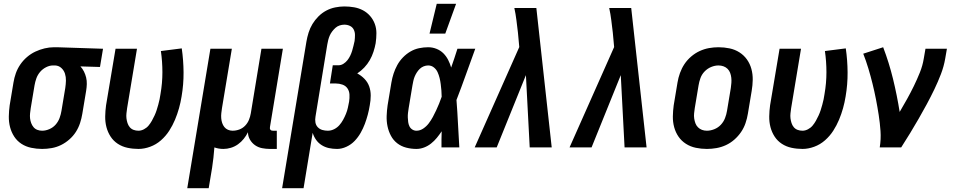

<svg xmlns="http://www.w3.org/2000/svg" viewBox="-20 -777 5040 1012"><path d="M202 8Q173 8 144.5 2Q116 -4 93 -19Q70 -34 55 -57Q40 -80 33 -107Q26 -134 26.5 -163.5Q27 -193 31 -222L51 -342Q55 -367 63.5 -391Q72 -415 87 -437Q102 -459 122.5 -476.5Q143 -494 166.5 -505Q190 -516 215 -522Q240 -528 265 -528H281L523 -520L507 -424L404 -427Q415 -415 422.5 -400Q430 -385 434 -368.5Q438 -352 437.5 -334Q437 -316 434 -298L414 -178Q410 -153 402 -128.5Q394 -104 380 -82Q366 -60 345.5 -42Q325 -24 301.5 -12.5Q278 -1 252.5 3.5Q227 8 202 8ZM202 -88Q221 -88 240.5 -96.5Q260 -105 273.5 -120.5Q287 -136 294 -155Q301 -174 304 -193L324 -313Q327 -333 327.5 -352Q328 -371 322.5 -388.5Q317 -406 303.5 -418.5Q290 -431 271 -432H259Q241 -432 222.5 -422.5Q204 -413 191 -397.5Q178 -382 171.5 -363.5Q165 -345 162 -327L142 -207Q140 -193 138.5 -179.5Q137 -166 138.5 -153Q140 -140 144.5 -128Q149 -116 157 -106.5Q165 -97 177 -92.5Q189 -88 202 -88Z M710 8Q680 8 652 2Q624 -4 601 -19Q578 -34 563 -57Q548 -80 541 -107Q534 -134 534.5 -163.5Q535 -193 539 -222L589 -520H702L650 -207Q648 -193 646.5 -179.5Q645 -166 646.5 -153.5Q648 -141 652 -128.5Q656 -116 664 -106.5Q672 -97 684 -92.5Q696 -88 710 -88Q724 -88 738.5 -95.5Q753 -103 763 -115Q773 -127 780.5 -140.5Q788 -154 794.5 -168Q801 -182 805.5 -196Q810 -210 814 -224.5Q818 -239 821 -253Q824 -267 826 -282Q836 -339 836 -396Q836 -453 828 -508L938 -522Q947 -460 947.5 -396Q948 -332 937 -268Q932 -237 923.5 -206.5Q915 -176 902.5 -146Q890 -116 872 -88Q854 -60 828.5 -37.5Q803 -15 771.5 -3.5Q740 8 710 8Z M967 215 1089 -520H1202L1150 -207Q1148 -194 1146.5 -180.5Q1145 -167 1146 -154Q1147 -141 1151 -129Q1155 -117 1162.5 -107.5Q1170 -98 1181.5 -93Q1193 -88 1206 -88Q1224 -88 1241.5 -94.5Q1259 -101 1272 -114.5Q1285 -128 1292 -145Q1299 -162 1302 -180L1358 -520H1471L1403 -108Q1402 -104 1402.5 -100Q1403 -96 1405.5 -93Q1408 -90 1411.5 -89Q1415 -88 1419 -88H1439V8H1403Q1382 8 1361.5 4Q1341 0 1324.5 -11.5Q1308 -23 1297.5 -41Q1287 -59 1287 -80Q1278 -62 1265 -45.5Q1252 -29 1234.5 -16.5Q1217 -4 1197 2Q1177 8 1158 8Q1145 8 1133 6Q1121 4 1110 0Q1108 27 1105 54Q1102 81 1098 107L1080 215Z M1467 215 1595 -557Q1599 -581 1606.5 -605Q1614 -629 1627 -650.5Q1640 -672 1658.5 -690.5Q1677 -709 1699.5 -721Q1722 -733 1747 -738Q1772 -743 1795 -743Q1822 -743 1847 -738.5Q1872 -734 1893.5 -722.5Q1915 -711 1931 -692.5Q1947 -674 1955.5 -651Q1964 -628 1964 -602Q1964 -576 1960 -549Q1956 -527 1948.5 -504Q1941 -481 1929 -460Q1917 -439 1900 -421Q1883 -403 1863 -390Q1884 -379 1901 -361.5Q1918 -344 1926 -321.5Q1934 -299 1934 -273.5Q1934 -248 1929 -222Q1925 -197 1918.5 -172.5Q1912 -148 1903 -124Q1894 -100 1881 -77Q1868 -54 1849.5 -34.5Q1831 -15 1806 -3.5Q1781 8 1757 8Q1734 8 1713.5 3.5Q1693 -1 1675.5 -12Q1658 -23 1646 -40Q1634 -57 1628 -77L1580 215ZM1708 -88Q1725 -88 1741 -96Q1757 -104 1768.5 -117Q1780 -130 1788.5 -145.5Q1797 -161 1803.5 -177Q1810 -193 1813.5 -209Q1817 -225 1820 -241Q1823 -260 1822 -278.5Q1821 -297 1811.5 -311Q1802 -325 1785 -331Q1768 -337 1750 -337H1719L1734 -433H1765Q1778 -433 1790.5 -441Q1803 -449 1811.5 -460Q1820 -471 1826 -483.5Q1832 -496 1836 -509Q1840 -522 1843 -535Q1846 -548 1849 -561Q1851 -577 1851 -592.5Q1851 -608 1844.5 -621Q1838 -634 1824.5 -640.5Q1811 -647 1795 -647Q1783 -647 1770.5 -643Q1758 -639 1748.5 -630.5Q1739 -622 1731 -611.5Q1723 -601 1718 -589.5Q1713 -578 1710 -566Q1707 -554 1705 -542L1643 -163Q1640 -147 1642.5 -132Q1645 -117 1655 -106.5Q1665 -96 1679 -92Q1693 -88 1708 -88Z M2175 8Q2147 8 2120.5 1Q2094 -6 2073.5 -22Q2053 -38 2040.5 -61.5Q2028 -85 2022.5 -111.5Q2017 -138 2018 -166Q2019 -194 2023 -222L2043 -342Q2047 -366 2054.5 -389Q2062 -412 2074 -434Q2086 -456 2104 -474.5Q2122 -493 2143.5 -505.5Q2165 -518 2189 -523Q2213 -528 2237 -528Q2260 -528 2281 -519.5Q2302 -511 2317 -496Q2332 -481 2342 -461.5Q2352 -442 2358 -421Q2367 -446 2375 -470.5Q2383 -495 2391 -520H2485Q2460 -452 2436 -384.5Q2412 -317 2386 -250Q2391 -187 2394 -124.5Q2397 -62 2401 0H2307Q2307 -21 2307 -42.5Q2307 -64 2308 -85Q2296 -67 2282.5 -50.5Q2269 -34 2252 -20.5Q2235 -7 2215 0.5Q2195 8 2175 8ZM2175 -88Q2194 -88 2211 -99.5Q2228 -111 2240 -127Q2252 -143 2261.5 -160.5Q2271 -178 2279 -195.5Q2287 -213 2294.5 -231Q2302 -249 2308 -267Q2308 -284 2306.5 -300.5Q2305 -317 2303 -333.5Q2301 -350 2297 -366Q2293 -382 2286.5 -396.5Q2280 -411 2267 -421.5Q2254 -432 2237 -432Q2225 -432 2213.5 -427.5Q2202 -423 2193 -414.5Q2184 -406 2177 -395Q2170 -384 2165.5 -373Q2161 -362 2158.5 -350Q2156 -338 2154 -327L2134 -207Q2132 -194 2130.5 -182Q2129 -170 2129.5 -157.5Q2130 -145 2131.5 -133.5Q2133 -122 2138 -111.5Q2143 -101 2153 -94.5Q2163 -88 2175 -88ZM2244 -600 2282 -757H2384L2327 -600Z M2482 0 2717 -529 2710 -605Q2706 -638 2702 -670.5Q2698 -703 2691 -735H2807L2888 0H2772L2752 -381L2598 0Z M2982 0 3217 -529 3210 -605Q3206 -638 3202 -670.5Q3198 -703 3191 -735H3307L3388 0H3272L3252 -381L3098 0Z M3706 8Q3676 8 3647.5 2Q3619 -4 3595.5 -19Q3572 -34 3556.5 -56.5Q3541 -79 3533.5 -106.5Q3526 -134 3526.5 -163.5Q3527 -193 3531 -222L3551 -342Q3555 -367 3564 -392Q3573 -417 3587.5 -439Q3602 -461 3623 -479Q3644 -497 3668 -508Q3692 -519 3717 -523.5Q3742 -528 3767 -528Q3797 -528 3825.5 -522Q3854 -516 3877.5 -501Q3901 -486 3917 -463.5Q3933 -441 3940.5 -413.5Q3948 -386 3947.5 -356.5Q3947 -327 3942 -298L3922 -178Q3918 -153 3909.5 -128Q3901 -103 3886 -81Q3871 -59 3850.5 -41Q3830 -23 3806 -12Q3782 -1 3756.5 3.5Q3731 8 3706 8ZM3706 -88Q3725 -88 3745 -96Q3765 -104 3779.5 -119.5Q3794 -135 3801.5 -154.5Q3809 -174 3812 -193L3832 -313Q3834 -327 3835 -340.5Q3836 -354 3834.5 -367.5Q3833 -381 3828.5 -393Q3824 -405 3815 -414Q3806 -423 3793.5 -427.5Q3781 -432 3767 -432Q3748 -432 3728.5 -424Q3709 -416 3694 -400.5Q3679 -385 3672 -365.5Q3665 -346 3662 -327L3642 -207Q3640 -193 3638.5 -179.5Q3637 -166 3639 -152.5Q3641 -139 3645.5 -127Q3650 -115 3659 -106Q3668 -97 3680 -92.5Q3692 -88 3706 -88Z M4210 8Q4180 8 4152 2Q4124 -4 4101 -19Q4078 -34 4063 -57Q4048 -80 4041 -107Q4034 -134 4034.5 -163.5Q4035 -193 4039 -222L4089 -520H4202L4150 -207Q4148 -193 4146.5 -179.5Q4145 -166 4146.5 -153.5Q4148 -141 4152 -128.5Q4156 -116 4164 -106.5Q4172 -97 4184 -92.5Q4196 -88 4210 -88Q4224 -88 4238.5 -95.5Q4253 -103 4263 -115Q4273 -127 4280.5 -140.5Q4288 -154 4294.5 -168Q4301 -182 4305.5 -196Q4310 -210 4314 -224.5Q4318 -239 4321 -253Q4324 -267 4326 -282Q4336 -339 4336 -396Q4336 -453 4328 -508L4438 -522Q4447 -460 4447.5 -396Q4448 -332 4437 -268Q4432 -237 4423.5 -206.5Q4415 -176 4402.5 -146Q4390 -116 4372 -88Q4354 -60 4328.5 -37.5Q4303 -15 4271.5 -3.5Q4240 8 4210 8Z M4617 0Q4624 -44 4621 -86.5Q4618 -129 4611.5 -171Q4605 -213 4597 -254Q4589 -295 4579 -335.5Q4569 -376 4557 -416Q4545 -456 4530 -494L4635 -528Q4666 -447 4687 -361Q4708 -275 4722 -187Q4742 -221 4761 -255Q4780 -289 4797 -324Q4814 -359 4828.5 -395Q4843 -431 4849 -468L4858 -520H4971L4962 -468Q4955 -427 4939.5 -386.5Q4924 -346 4905 -306.5Q4886 -267 4865 -228Q4844 -189 4822 -151Q4800 -113 4777 -75Q4754 -37 4730 0Z"/></svg>

Font: Iosevka
Style: Bold Italic
Weight: 700
Italic angle: -9°
Monospace: yes
Designer: Belleve Invis
Foundry: Belleve Invis
Version: Version 32.5.0; ttfautohint (v1.8.4)